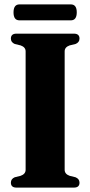

<svg xmlns="http://www.w3.org/2000/svg" viewBox="-20 -853 410 873"><path d="M274 -81Q274 -61.5 297 -53.5L323.5 -47Q341.5 -39.5 341.5 -22.5Q341.5 0 316 0H55Q29.5 0 29.5 -22.5Q29.5 -39.5 47 -47L73.5 -53.5Q96.5 -61.5 96.5 -81V-619.5Q96.5 -638.5 74 -646.5L47 -653Q29.5 -660.5 29.5 -677.5Q29.5 -700 55 -700H316Q341.5 -700 341.5 -677.5Q341.5 -660.5 323.5 -653L296.5 -646.5Q274 -638.5 274 -619.5ZM41.5 -796.5Q41.5 -833 68.5 -833H302Q329 -833 329 -797Q329 -760.5 302 -760.5H68.5Q41.5 -760.5 41.5 -796.5Z"/></svg>

Font: Fraunces 144pt S050
Style: Bold
Weight: 700
Version: Version 1.000; ttfautohint (v1.8.3)